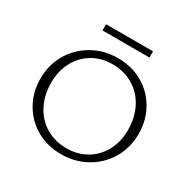

<svg xmlns="http://www.w3.org/2000/svg" viewBox="-177 -975 1144 1151"><g transform="rotate(30 395.0 -399.0)"><path d="M235 -804H560V-761H235ZM57 -326Q57 -422 102.5 -499Q148 -576 226.5 -620Q305 -664 400 -664Q495 -664 571 -620.5Q647 -577 690 -501Q733 -425 733 -332Q733 -236 687.5 -159Q642 -82 563.5 -38Q485 6 390 6Q295 6 219 -37.5Q143 -81 100 -157Q57 -233 57 -326ZM666 -320Q666 -406 631 -473.5Q596 -541 533 -578.5Q470 -616 390 -616Q313 -616 253 -580.5Q193 -545 159 -481.5Q125 -418 125 -337Q125 -251 160 -183.5Q195 -116 257.5 -78.5Q320 -41 400 -41Q477 -41 537.5 -76.5Q598 -112 632 -175.5Q666 -239 666 -320Z"/></g></svg>

Font: Ysabeau Infant Semilight
Style: Regular
Weight: 300
Designer: Christian Thalmann (Catharsis Fonts)
Version: Version 0.003